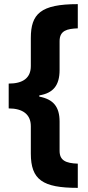

<svg xmlns="http://www.w3.org/2000/svg" viewBox="-20 -742 423 928"><path d="M356 166V49C297 47 268 33 268 -13V-154C268 -226 238 -262 170 -275V-281C237 -292 268 -329 268 -404V-543C268 -595 305 -603 356 -605V-722C176 -722 129 -675 129 -558V-423C129 -365 91 -338 22 -338V-218C90 -218 129 -189 129 -132V0C129 127 186 166 356 166Z"/></svg>

Font: Noto Sans Khmer Condensed ExtraBold
Style: Regular
Weight: 800
Width: 3
Designer: Danh Hong and the Monotype Design Team
Foundry: Monotype Imaging Inc.
Version: Version 2.004